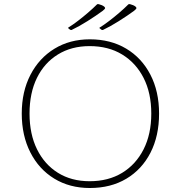

<svg xmlns="http://www.w3.org/2000/svg" viewBox="-20 -936 906 962"><path d="M430 6Q329 6 252 -41Q175 -88 132 -172.5Q89 -257 89 -367Q89 -477 132.5 -561Q176 -645 253 -692Q330 -739 430 -739Q534 -739 612 -692.5Q690 -646 733.5 -562Q777 -478 777 -367Q777 -255 734 -171Q691 -87 613 -40.5Q535 6 430 6ZM429 -28Q523 -28 592 -70Q661 -112 699.5 -188Q738 -264 738 -367Q738 -470 699.5 -545.5Q661 -621 592 -663Q523 -705 429 -705Q338 -705 270 -663Q202 -621 165 -545.5Q128 -470 128 -367Q128 -264 165.5 -188Q203 -112 270.5 -70Q338 -28 429 -28ZM324 -793Q318 -796 324 -799Q345 -812 370.5 -831.5Q396 -851 421 -872.5Q446 -894 465 -913Q469 -917 475 -915Q483 -913 490 -910Q497 -907 502 -903Q506 -899 506.5 -896.5Q507 -894 504.5 -891Q502 -888 495 -882Q461 -857 418 -830Q375 -803 341 -787Q337 -784 331 -787ZM481 -793Q475 -796 481 -799Q502 -812 527.5 -831.5Q553 -851 578 -872.5Q603 -894 622 -913Q626 -917 632 -915Q640 -913 647 -910Q654 -907 659 -903Q663 -899 663.5 -896.5Q664 -894 661.5 -891Q659 -888 652 -882Q618 -857 575 -830Q532 -803 498 -787Q494 -784 488 -787Z"/></svg>

Font: Hahmlet Thin
Style: Regular
Weight: 250
Version: Version 1.002